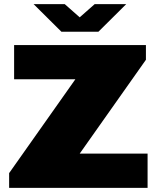

<svg xmlns="http://www.w3.org/2000/svg" viewBox="-20 -905 762 925"><path d="M24 0V-71L343 -523H48V-688H683V-617L364 -165H691V0ZM142 -885H292L393 -796H335L436 -885H588L454 -752H276Z"/></svg>

Font: Archivo SemiBold Black
Style: Regular
Weight: 900
Version: Version 2.001